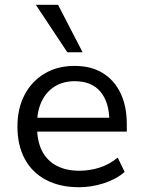

<svg xmlns="http://www.w3.org/2000/svg" viewBox="-20 -775 600 804"><path d="M311 9Q231 9 173 -21.5Q115 -52 84 -109Q53 -166 53 -245Q53 -320 82.5 -377Q112 -434 166 -466.5Q220 -499 292 -499Q362 -499 410.5 -469Q459 -439 485 -384.5Q511 -330 511 -254V-224H117V-282H455L438 -266Q438 -346 401 -390.5Q364 -435 293 -435Q244 -435 208.5 -412.5Q173 -390 154 -349.5Q135 -309 135 -254V-246Q135 -185 155.5 -144Q176 -103 216 -81.5Q256 -60 312 -60Q354 -60 395 -72.5Q436 -85 473 -115L502 -55Q466 -24 414.5 -7.5Q363 9 311 9ZM262 -556 130 -755H223L326 -556Z"/></svg>

Font: Nunito Sans 10pt
Style: Regular
Weight: 400
Designer: Vernon Adams
Foundry: Vernon Adams
Version: Version 3.101;gftools[0.9.27]